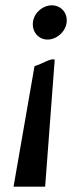

<svg xmlns="http://www.w3.org/2000/svg" viewBox="-20 -583 271 723"><path d="M231 -499C235 -534 210 -563 175 -563C141 -563 108 -535 104 -499C100 -463 125 -434 159 -434C193 -434 227 -463 231 -499ZM31 120H150L186 -358C173 -366 141 -343 110 -334Z"/></svg>

Font: Bluebird
Style: LiNrwObl
Weight: 300
Designer: Jasper
Foundry: Cannot Into Space Fonts
Version: Version 0.98